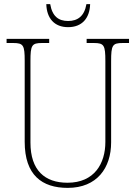

<svg xmlns="http://www.w3.org/2000/svg" viewBox="-20 -903 661 933"><path d="M311 -771C379 -771 416 -815 418 -883H400C390 -824 357 -801 311 -801C264 -801 234 -824 224 -883H205C207 -814 244 -771 311 -771ZM309 10C452 10 520 -88 520 -211V-606C520 -683 526 -694 576 -694H607V-714H401V-694H436C486 -694 492 -683 492 -606V-213C492 -109 439 -15 308 -15C198 -15 128 -75 128 -210V-606C128 -683 134 -694 184 -694H219V-714H12V-694H44C94 -694 100 -683 100 -607V-214C100 -52 184 10 309 10Z"/></svg>

Font: Noto Serif Tamil SemiCondensed Thin
Style: Regular
Weight: 100
Width: 4
Designer: Indian Type Foundry, Tom Grace, and the Monotype Design Team
Foundry: Monotype Imaging Inc.
Version: Version 2.004